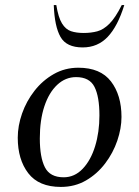

<svg xmlns="http://www.w3.org/2000/svg" viewBox="-20 -727 549 757"><path d="M220 10Q133 10 91.5 -44Q50 -98 50 -184Q50 -231 67 -279.5Q84 -328 116 -369Q148 -410 192 -435Q236 -460 289 -460Q376 -460 417.5 -406Q459 -352 459 -266Q459 -221 442.5 -172.5Q426 -124 394.5 -82.5Q363 -41 319 -15.5Q275 10 220 10ZM231 -28Q274 -28 306 -61.5Q338 -95 355 -150.5Q372 -206 372 -272Q372 -346 352.5 -384.5Q333 -423 280 -423Q238 -423 205.5 -392.5Q173 -362 155 -308Q137 -254 137 -181Q137 -107 157 -67.5Q177 -28 231 -28ZM306 -540Q242 -540 218.5 -581.5Q195 -623 192 -707H202Q210 -658 224.5 -634.5Q239 -611 260 -604Q281 -597 310 -597Q339 -597 363.5 -603.5Q388 -610 411.5 -633.5Q435 -657 460 -707H470Q444 -623 404.5 -581.5Q365 -540 306 -540Z"/></svg>

Font: Spectral
Style: Italic
Weight: 400
Italic angle: -10°
Designer: Jean-Baptiste Levee
Foundry: Production Type
Version: Version 2.001